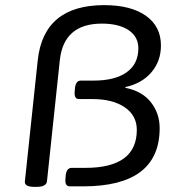

<svg xmlns="http://www.w3.org/2000/svg" viewBox="-20 -726 705 748"><path d="M114 2Q74 2 77 -20L127 -491Q150 -706 386 -706Q490 -706 548.5 -664.5Q607 -623 607 -549Q607 -488 570 -444.5Q533 -401 469 -387L468 -384Q534 -371 568 -327.5Q602 -284 602 -227Q602 0 304 0H252Q232 0 235 -30L236 -42Q239 -72 259 -72H312Q513 -72 513 -220Q513 -276 466 -308Q419 -340 341 -340H288Q268 -340 271 -370L272 -382Q275 -412 295 -412H345Q428 -412 473.5 -444.5Q519 -477 519 -538Q519 -583 481 -608.5Q443 -634 377 -634Q228 -634 213 -491L163 -20Q161 2 122 2Z"/></svg>

Font: Asap Expanded Expanded Regular
Style: Italic
Weight: 400
Width: 7
Italic angle: -6°
Designer: Pablo Cosgaya
Foundry: Omnibus-Type
Version: Version 3.001; ttfautohint (v1.8.4.7-5d5b)